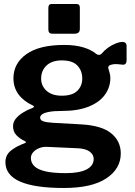

<svg xmlns="http://www.w3.org/2000/svg" viewBox="-20 -762 673 957"><path d="M591 -553Q600 -553 605.5 -548Q611 -543 611 -531V-463Q611 -449 605 -443.5Q599 -438 588 -440Q575 -442 562.5 -442.5Q550 -443 541 -441Q514 -437 521 -418Q523 -409 526.5 -398Q530 -387 530 -373Q530 -328 503.5 -290.5Q477 -253 423 -231Q369 -209 289 -209Q249 -209 225 -204.5Q201 -200 190.5 -192.5Q180 -185 180 -176Q180 -163 195.5 -157.5Q211 -152 243 -150L386 -142Q488 -136 535 -97Q582 -58 582 3Q582 79 510 127Q438 175 298 175Q153 175 80 143Q7 111 7 46Q7 11 34 -11Q61 -33 103 -48Q116 -53 103 -59Q78 -71 61.5 -88.5Q45 -106 45 -133Q45 -153 58 -169.5Q71 -186 93 -200Q115 -214 142 -224Q147 -226 149 -229.5Q151 -233 144 -236Q97 -258 72 -292Q47 -326 47 -372Q47 -446 111.5 -492Q176 -538 300 -538Q355 -538 395 -526Q435 -514 460 -493Q467 -488 474.5 -488.5Q482 -489 487 -495Q500 -511 518 -524Q536 -537 556 -545Q576 -553 591 -553ZM288 -285Q341 -285 365.5 -309.5Q390 -334 390 -370Q390 -410 365.5 -435.5Q341 -461 288 -461Q239 -461 212 -435.5Q185 -410 185 -370Q185 -334 212 -309.5Q239 -285 288 -285ZM214 -30Q194 -31 176 -24Q158 -17 146 -4Q134 9 134 26Q134 49 151 66Q168 83 206 92Q244 101 308 101Q376 101 411.5 82.5Q447 64 447 30Q447 9 427.5 -6Q408 -21 368 -23ZM378 -724V-618Q378 -606 371.5 -600Q365 -594 351 -594H243Q230 -594 225.5 -599.5Q221 -605 221 -616V-723Q221 -742 237 -742H362Q378 -742 378 -724Z"/></svg>

Font: Libre Franklin Thin
Style: Bold
Weight: 700
Version: Version 3.000